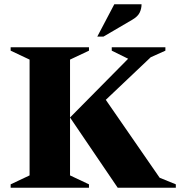

<svg xmlns="http://www.w3.org/2000/svg" viewBox="-20 -882 850 902"><path d="M30 0V-16L119 -58V-602L30 -644V-660H398V-644L309 -602V-58L398 -16V0ZM309 -330 582 -606 505 -644V-660H757V-644L688 -613L477 -413L730 -47L806 -16V0H533ZM437 -710 517 -862H645Q645 -841 636 -822.5Q627 -804 601 -789L466 -710Z"/></svg>

Font: Spectral SC ExtraBold
Style: Regular
Weight: 800
Designer: Jean-Baptiste Levee
Foundry: Production Type
Version: Version 2.001